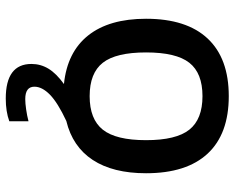

<svg xmlns="http://www.w3.org/2000/svg" viewBox="-92 -498 795 650"><g transform="rotate(90 305.0 -172.5)"><path d="M192 -123.5Q227 -79 305 -79Q383 -79 418.5 -123.5Q454 -168 454 -270Q454 -372 418.5 -416.5Q383 -461 305 -461Q227 -461 192 -416.5Q157 -372 157 -270Q157 -168 192 -123.5ZM313 205Q196 205 196 118Q196 87 212 60.5Q228 34 264 8Q156 -3 99.5 -74Q43 -145 43 -270Q43 -407 110 -478.5Q177 -550 305 -550Q433 -550 499.5 -478.5Q566 -407 566 -270Q566 -158 521 -89.5Q476 -21 389 0Q327 29 300 55.5Q273 82 273 108Q273 139 315 139Q329 139 350 136Q371 133 390 128V193Q357 205 313 205Z"/></g></svg>

Font: EncodeSans
Style: Medium
Weight: 500
Designer: Pablo Impallari, Andres Torresi
Foundry: Pablo Impallari, Andres Torresi
Version: Version 1.000; ttfautohint (v1.4.1)